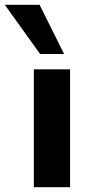

<svg xmlns="http://www.w3.org/2000/svg" viewBox="-83 -780 371 800"><path d="M58 0V-491H209V0ZM84 -555 -63 -760H82L184 -555Z"/></svg>

Font: Nunito Sans 12pt ExtraLight ExtraBold
Style: Regular
Weight: 800
Version: Version 3.101;gftools[0.9.27]